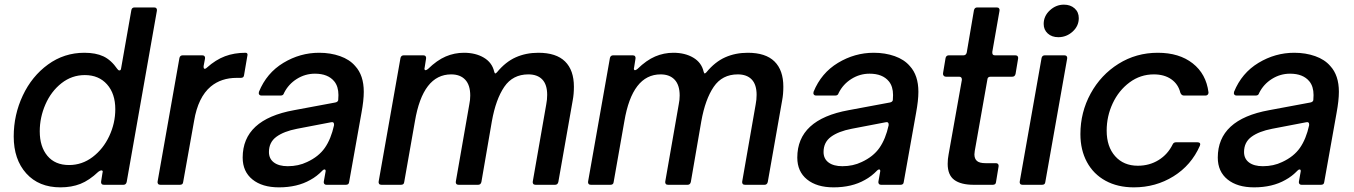

<svg xmlns="http://www.w3.org/2000/svg" viewBox="-20 -795 5825 826"><path d="M39 -208Q39 -301 78 -384Q117 -467 186.5 -517.5Q256 -568 343 -568Q392 -568 425 -552.5Q458 -537 485 -498Q489 -492 494 -492Q500 -492 501 -501L545 -751Q547 -763 559 -763H643Q650 -763 653 -759Q656 -755 655 -749L525 -12Q522 0 511 0H427Q420 0 417 -4Q414 -8 415 -14L421 -52L422 -56Q422 -62 416 -62Q411 -62 403 -56Q364 -19 326 -4Q288 11 240 11Q147 11 93 -49Q39 -109 39 -208ZM476 -325Q476 -392 440.5 -432Q405 -472 345 -472Q289 -472 244.5 -437Q200 -402 175.5 -346Q151 -290 151 -230Q151 -164 184 -124.5Q217 -85 277 -85Q333 -85 378.5 -119.5Q424 -154 450 -209.5Q476 -265 476 -325Z M670 0Q663 0 660 -4Q657 -8 658 -14L752 -546Q755 -557 766 -557H850Q857 -557 860 -553Q863 -549 862 -543L856 -511V-507Q856 -499 861 -499Q865 -499 870 -504Q908 -538 948 -553Q988 -568 1037 -568Q1042 -568 1044 -564Q1046 -560 1044 -554L1030 -472Q1029 -460 1016 -460H998Q932 -460 887 -423Q832 -377 815 -275L768 -12Q767 0 754 0Z M1024 -117Q1024 -281 1245 -321L1422 -354Q1433 -356 1435 -364Q1436 -372 1436 -386Q1436 -423 1418 -445Q1391 -478 1335 -478Q1293 -478 1257 -455.5Q1221 -433 1202 -395Q1199 -384 1188 -384H1105Q1098 -384 1095 -388.5Q1092 -393 1094 -400Q1127 -481 1199 -524.5Q1271 -568 1353 -568Q1402 -568 1443 -553.5Q1484 -539 1508 -511Q1545 -471 1545 -400Q1545 -363 1535 -309L1482 -12Q1481 0 1468 0H1384Q1378 0 1375 -4Q1372 -8 1373 -14L1380 -53L1381 -59Q1381 -66 1376 -66Q1372 -66 1368 -62Q1343 -36 1315 -21Q1259 11 1180 11Q1108 11 1066 -23Q1024 -57 1024 -117ZM1301 -98Q1351 -121 1377.5 -159Q1404 -197 1417 -256V-260Q1417 -272 1404 -269L1258 -241Q1201 -230 1169 -206.5Q1137 -183 1137 -141Q1137 -112 1158.5 -96Q1180 -80 1218 -80Q1264 -80 1301 -98Z M1719 -12Q1718 0 1705 0H1621Q1614 0 1611 -4Q1608 -8 1609 -14L1703 -546Q1706 -557 1717 -557H1801Q1808 -557 1811 -553Q1814 -549 1813 -543L1807 -505L1806 -500Q1806 -493 1811 -493Q1814 -493 1821 -498Q1860 -536 1897.5 -552Q1935 -568 1976 -568Q2026 -568 2061.5 -547Q2097 -526 2106 -487Q2108 -479 2111 -479Q2113 -479 2118 -484Q2155 -529 2199 -548.5Q2243 -568 2296 -568Q2373 -568 2411 -530.5Q2449 -493 2449 -422Q2449 -390 2444 -364L2382 -12Q2379 0 2368 0H2284Q2277 0 2274 -4Q2271 -8 2272 -14L2330 -346Q2334 -366 2334 -387Q2334 -431 2313 -453Q2292 -475 2253 -475Q2186 -475 2149.5 -421.5Q2113 -368 2096 -273L2051 -12Q2048 0 2037 0H1953Q1946 0 1943 -4Q1940 -8 1941 -14L1999 -346Q2003 -365 2003 -384Q2003 -429 1981.5 -452Q1960 -475 1921 -475Q1799 -475 1765 -273Z M2620 -12Q2619 0 2606 0H2522Q2515 0 2512 -4Q2509 -8 2510 -14L2604 -546Q2607 -557 2618 -557H2702Q2709 -557 2712 -553Q2715 -549 2714 -543L2708 -505L2707 -500Q2707 -493 2712 -493Q2715 -493 2722 -498Q2761 -536 2798.5 -552Q2836 -568 2877 -568Q2927 -568 2962.5 -547Q2998 -526 3007 -487Q3009 -479 3012 -479Q3014 -479 3019 -484Q3056 -529 3100 -548.5Q3144 -568 3197 -568Q3274 -568 3312 -530.5Q3350 -493 3350 -422Q3350 -390 3345 -364L3283 -12Q3280 0 3269 0H3185Q3178 0 3175 -4Q3172 -8 3173 -14L3231 -346Q3235 -366 3235 -387Q3235 -431 3214 -453Q3193 -475 3154 -475Q3087 -475 3050.5 -421.5Q3014 -368 2997 -273L2952 -12Q2949 0 2938 0H2854Q2847 0 2844 -4Q2841 -8 2842 -14L2900 -346Q2904 -365 2904 -384Q2904 -429 2882.5 -452Q2861 -475 2822 -475Q2700 -475 2666 -273Z M3410 -117Q3410 -281 3631 -321L3808 -354Q3819 -356 3821 -364Q3822 -372 3822 -386Q3822 -423 3804 -445Q3777 -478 3721 -478Q3679 -478 3643 -455.5Q3607 -433 3588 -395Q3585 -384 3574 -384H3491Q3484 -384 3481 -388.5Q3478 -393 3480 -400Q3513 -481 3585 -524.5Q3657 -568 3739 -568Q3788 -568 3829 -553.5Q3870 -539 3894 -511Q3931 -471 3931 -400Q3931 -363 3921 -309L3868 -12Q3867 0 3854 0H3770Q3764 0 3761 -4Q3758 -8 3759 -14L3766 -53L3767 -59Q3767 -66 3762 -66Q3758 -66 3754 -62Q3729 -36 3701 -21Q3645 11 3566 11Q3494 11 3452 -23Q3410 -57 3410 -117ZM3687 -98Q3737 -121 3763.5 -159Q3790 -197 3803 -256V-260Q3803 -272 3790 -269L3644 -241Q3587 -230 3555 -206.5Q3523 -183 3523 -141Q3523 -112 3544.5 -96Q3566 -80 3604 -80Q3650 -80 3687 -98Z M4265 -12Q4264 0 4251 0H4169Q4114 0 4085.5 -21Q4057 -42 4057 -90Q4057 -111 4061 -131L4118 -451V-453Q4118 -465 4106 -465H4049Q4043 -465 4039.5 -469.5Q4036 -474 4037 -480L4048 -546Q4051 -557 4062 -557H4125Q4136 -557 4139 -569L4170 -751Q4173 -763 4184 -763H4268Q4275 -763 4278 -759Q4281 -755 4280 -749L4249 -572V-568Q4249 -557 4260 -557H4348Q4355 -557 4358 -553Q4361 -549 4360 -543L4349 -477Q4346 -465 4335 -465H4242Q4229 -465 4228 -454L4178 -171Q4172 -140 4172 -131Q4172 -112 4183 -102.5Q4194 -93 4220 -93H4265Q4271 -93 4274 -89Q4277 -85 4276 -79Z M4477 -12Q4476 0 4463 0H4379Q4372 0 4369 -4Q4366 -8 4367 -14L4461 -546Q4464 -557 4475 -557H4559Q4566 -557 4569 -553Q4572 -549 4571 -543ZM4470 -692Q4470 -726 4496.5 -750.5Q4523 -775 4557 -775Q4585 -775 4603 -759Q4621 -743 4621 -717Q4621 -683 4594.5 -659Q4568 -635 4533 -635Q4505 -635 4487.5 -651Q4470 -667 4470 -692Z M4628 -218Q4628 -312 4672 -392.5Q4716 -473 4792 -520.5Q4868 -568 4961 -568Q5053 -568 5111 -522.5Q5169 -477 5179 -398V-396Q5179 -391 5175.5 -387.5Q5172 -384 5167 -384H5073Q5063 -384 5058 -396Q5049 -433 5019 -454Q4989 -475 4944 -475Q4886 -475 4839.5 -440.5Q4793 -406 4767 -350.5Q4741 -295 4741 -233Q4741 -164 4777.5 -123Q4814 -82 4875 -82Q4925 -82 4964.5 -106.5Q5004 -131 5025 -174Q5029 -183 5040 -183H5131Q5139 -183 5142 -179Q5145 -175 5142 -168Q5105 -84 5028.5 -36.5Q4952 11 4858 11Q4788 11 4736 -17.5Q4684 -46 4656 -98Q4628 -150 4628 -218Z M5219 -117Q5219 -281 5440 -321L5617 -354Q5628 -356 5630 -364Q5631 -372 5631 -386Q5631 -423 5613 -445Q5586 -478 5530 -478Q5488 -478 5452 -455.5Q5416 -433 5397 -395Q5394 -384 5383 -384H5300Q5293 -384 5290 -388.5Q5287 -393 5289 -400Q5322 -481 5394 -524.5Q5466 -568 5548 -568Q5597 -568 5638 -553.5Q5679 -539 5703 -511Q5740 -471 5740 -400Q5740 -363 5730 -309L5677 -12Q5676 0 5663 0H5579Q5573 0 5570 -4Q5567 -8 5568 -14L5575 -53L5576 -59Q5576 -66 5571 -66Q5567 -66 5563 -62Q5538 -36 5510 -21Q5454 11 5375 11Q5303 11 5261 -23Q5219 -57 5219 -117ZM5496 -98Q5546 -121 5572.5 -159Q5599 -197 5612 -256V-260Q5612 -272 5599 -269L5453 -241Q5396 -230 5364 -206.5Q5332 -183 5332 -141Q5332 -112 5353.5 -96Q5375 -80 5413 -80Q5459 -80 5496 -98Z"/></svg>

Font: Open Sauce Two Medium Italic
Style: Regular
Weight: 500
Italic angle: -10°
Designer: Alfredo Marco Pradil
Foundry: Creative Sauce Fz LLC
Version: Version 1.477